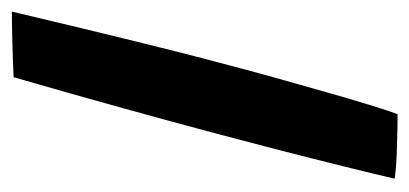

<svg xmlns="http://www.w3.org/2000/svg" viewBox="-208 -494 707 332"><g transform="rotate(-90 146.0 -327.5)"><path d="M115 6Q94 6 59.8 5Q25.5 4 3.5 1Q11.5 -34 24.8 -87.2Q38 -140.5 53 -198.8Q68 -257 81.5 -307.5Q101 -381 125.8 -470.2Q150.5 -559.5 179 -658Q187.5 -658.5 208.8 -659.2Q230 -660 253.5 -660.5Q277 -661 292.5 -661Q278.5 -602 262.5 -535.5Q246.5 -469 230.2 -403.8Q214 -338.5 199 -283Q190.5 -250 178.5 -207.2Q166.5 -164.5 154.2 -121.2Q142 -78 131.5 -43.8Q121 -9.5 115 6Z"/></g></svg>

Font: Grandstander Medium
Style: Italic
Weight: 500
Italic angle: -15°
Designer: Tyler Finck
Foundry: Etcetera Type Co
Version: Version 1.200; ttfautohint (v1.8.3)